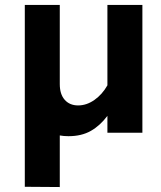

<svg xmlns="http://www.w3.org/2000/svg" viewBox="-20 -535 649 774"><path d="M80 218V-515H221V-196Q221 -155 241 -132.5Q261 -110 295 -110Q329 -110 360.5 -132Q392 -154 413 -191V-515H554V0H413V-68Q384 -29 346.5 -7.5Q309 14 256 14Q237 14 221 11V219Z"/></svg>

Font: Secular One
Style: Regular
Weight: 400
Designer: Michal Sahar
Foundry: Hagilda
Version: Version 1.000